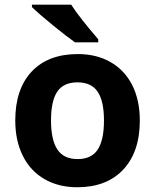

<svg xmlns="http://www.w3.org/2000/svg" viewBox="-20 -786 659 816"><path d="M115.7 -766.1H282.7Q315.4 -714.4 397.5 -619.1V-606H298.8Q265.1 -629.4 206.1 -677.5Q147 -725.6 115.7 -755.9ZM311 -556.2Q390.1 -556.2 450 -522Q509.8 -487.8 542 -424.1Q574.2 -360.4 574.2 -273.9Q574.2 -140.6 503.9 -65.4Q433.6 9.8 308.1 9.8Q229 9.8 169.2 -24.7Q109.4 -59.1 77.1 -123.5Q44.9 -188 44.9 -273.9Q44.9 -407.7 114.7 -481.9Q184.6 -556.2 311 -556.2ZM395 -396.2Q368.2 -436 309.1 -436Q250 -436 223.4 -396.5Q196.8 -356.9 196.8 -274.2Q196.8 -191.4 223.9 -150.6Q251 -109.9 309.8 -109.9Q368.7 -109.9 395.3 -150.4Q421.9 -190.9 421.9 -273.7Q421.9 -356.4 395 -396.2Z"/></svg>

Font: Open Sans Hebrew
Style: Bold
Weight: 700
Foundry: Ascender Corporation, Yanek Iontef
Version: Version 2.001;PS 002.001;hotconv 1.0.70;makeotf.lib2.5.58329